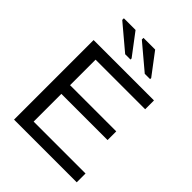

<svg xmlns="http://www.w3.org/2000/svg" viewBox="-253 -1043 1174 1174"><g transform="rotate(45 333.5 -456.5)"><path d="M82 0V-688H604V-611.8H175.3V-391.1H574.7V-315.9H175.3V-76.2H624V0ZM449.2 -763.2 288.1 -898.9V-913.1H389.2L495.1 -772.9V-763.2ZM279.8 -763.2 118.7 -898.9V-913.1H219.7L325.7 -772.9V-763.2Z"/></g></svg>

Font: Arial
Style: Regular
Weight: 400
Designer: Steve Matteson
Foundry: Ascender Corporation
Version: Version 2.00.3